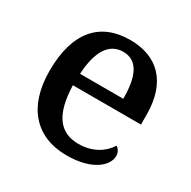

<svg xmlns="http://www.w3.org/2000/svg" viewBox="-130 -674 807 811"><g transform="rotate(30 273.5 -268.5)"><path d="M293 10C418 10 476 -46 476 -92C476 -110 467 -125 455 -131C431 -91 381 -57 312 -57C221 -57 172 -118 168 -260H500V-307C500 -466 417 -547 283 -547C136 -547 52 -452 52 -264C52 -91 140 10 293 10ZM381 -317H170C176 -429 214 -489 282 -489C355 -489 381 -422 381 -317Z"/></g></svg>

Font: Noto Naskh Arabic UI Medium
Style: Regular
Weight: 500
Designer: Monotype Design Team, David Williams, Mohamad Dakak and Nizar Qandah
Foundry: Monotype Imaging Inc.
Version: Version 2.014